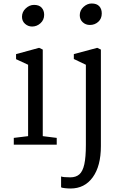

<svg xmlns="http://www.w3.org/2000/svg" viewBox="-20 -829 691 1100"><path d="M59 0ZM233 -744Q233 -715 212 -696Q191 -677 164 -677Q141 -677 123.5 -692.5Q106 -708 106 -733Q106 -761 127.5 -781Q149 -801 175 -801Q204 -801 218.5 -785Q233 -769 233 -744ZM225 -545V-49L305 -39V0H59V-39L141 -49V-458L72 -490V-519L204 -555ZM563 -752Q563 -722 543 -704Q523 -686 495 -686Q471 -686 454 -701.5Q437 -717 437 -742Q437 -770 458.5 -789.5Q480 -809 505 -809Q534 -809 548.5 -793.5Q563 -778 563 -752ZM558 -545V8Q558 122 511.5 186.5Q465 251 384 251Q370 251 351.5 249Q333 247 330 244V182Q343 187 383 187Q415 187 434.5 170Q454 153 463 112.5Q472 72 472 1V-458L403 -491V-519L537 -555Z"/></svg>

Font: Grenzecho Serif
Style: Serif-Regular
Weight: 400
Designer: Dan Reynolds
Foundry: Dan Reynolds
Version: Version 1.001; ttfautohint (v1.1) -l 5 -r 5 -G 72 -x 0 -D la